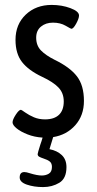

<svg xmlns="http://www.w3.org/2000/svg" viewBox="-20 -550 393 780"><path d="M196 7 181 56Q212 62 231 80Q250 98 250 129Q250 175 221 192.5Q192 210 155 210Q118 210 89 200Q60 190 60 171Q60 149 79 149Q87 149 102 154Q131 163 150 163Q166 163 178.5 155.5Q191 148 191 128Q191 113 182 106Q173 99 157 94Q145 90 139 86.5Q133 83 133 76Q133 72 144 37Q146 31 148.5 24Q151 17 153 9Q120 7 92 -4Q64 -15 47.5 -28.5Q31 -42 31 -53Q31 -64 44 -84Q57 -104 65 -104Q67 -104 82.5 -93Q98 -82 118 -73.5Q138 -65 163 -65Q200 -65 219.5 -83.5Q239 -102 239 -138Q239 -172 217.5 -194.5Q196 -217 151 -238Q96 -264 69.5 -298Q43 -332 43 -388Q43 -451 84.5 -490.5Q126 -530 190 -530Q231 -530 266 -517Q301 -504 301 -487Q301 -475 289.5 -454Q278 -433 270 -433Q268 -433 246.5 -445.5Q225 -458 195 -458Q166 -458 146.5 -442Q127 -426 127 -397Q127 -365 146.5 -345Q166 -325 202 -307Q264 -277 292.5 -240Q321 -203 321 -140Q321 -81 286 -41.5Q251 -2 196 7Z"/></svg>

Font: Asap Condensed
Style: Regular
Weight: 400
Designer: Pablo Cosgaya
Foundry: Omnibus-Type
Version: Version 1.010; ttfautohint (v1.8)